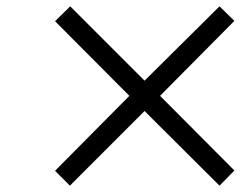

<svg xmlns="http://www.w3.org/2000/svg" viewBox="-20 -561 761 607"><path d="M721 -22 674 26 437 -210 201 26 154 -21 389 -258 154 -494 202 -541 437 -306 674 -541 721 -495 486 -258Z"/></svg>

Font: myMathFont
Style: Regular
Weight: 400
Designer: Ross Mills, John Hudson & Paul Hanslow, Tiro Typeworks Ltd; with prior portions MicroPress Inc., and Coen Hoffman. Math 
Foundry: Tiro Typeworks Ltd
Version: Version 2.13 b171